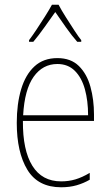

<svg xmlns="http://www.w3.org/2000/svg" viewBox="-20 -783 468 813"><path d="M223 -537Q280 -537 314 -503.5Q348 -470 363 -415.5Q378 -361 378 -298V-271H77Q76 -147 117 -81Q158 -15 239 -15Q271 -15 299.5 -23.5Q328 -32 360 -51V-22Q334 -7 304.5 1.5Q275 10 239 10Q141 10 96 -64Q51 -138 51 -263Q51 -343 69.5 -405Q88 -467 126 -502Q164 -537 223 -537ZM223 -512Q161 -512 122.5 -458Q84 -404 78 -295H353Q353 -356 339.5 -405Q326 -454 297 -483Q268 -512 223 -512ZM228 -763Q240 -740 259 -710Q278 -680 296 -652.5Q314 -625 324 -613V-606H307Q284 -632 259 -667.5Q234 -703 214 -732Q194 -704 168.5 -668Q143 -632 121 -606H103V-613Q116 -630 134 -657Q152 -684 170 -712.5Q188 -741 200 -763Z"/></svg>

Font: Noto Sans Telugu Condensed Thin
Style: Regular
Weight: 100
Width: 3
Designer: Jelle Bosma - Monotype Design Team
Foundry: Monotype Imaging Inc.
Version: Version 2.005; ttfautohint (v1.8.4.7-5d5b)